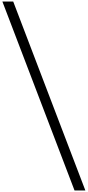

<svg xmlns="http://www.w3.org/2000/svg" viewBox="-20 -2124 1142 2499"><path d="M1091 355H950L11 -2104H152Z"/></svg>

Font: STIXSizeThreeSym
Style: Bold
Weight: 700
Designer: MicroPress Inc., with final additions and corrections provided by Coen Hoffman, Elsevier (retired)
Version: Version 1.1.0